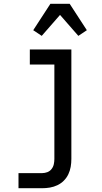

<svg xmlns="http://www.w3.org/2000/svg" viewBox="-20 -782 540 1017"><path d="M78 215V135H203Q217 135 230.5 130Q244 125 253 113.5Q262 102 265 88Q268 74 268 60V-440H138V-520H358V60Q358 81 354.5 101.5Q351 122 342 141Q333 160 318 175Q303 190 284 199Q265 208 244.5 211.5Q224 215 203 215ZM201 -592 156 -622 247 -762H349L440 -622L395 -592L298 -703Z"/></svg>

Font: Iosevka SS10 Medium
Style: Regular
Weight: 500
Monospace: yes
Designer: Belleve Invis
Foundry: Belleve Invis
Version: Version 28.0.6; ttfautohint (v1.8.4)